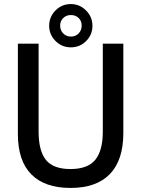

<svg xmlns="http://www.w3.org/2000/svg" viewBox="-20 -912 696 945"><path d="M68 -252V-697H170V-264Q170 -170 206 -125Q242 -80 327 -80Q412 -80 449 -125.5Q486 -171 486 -264V-697H587V-257Q587 -124 521 -55.5Q455 13 327 13Q200 13 134 -54Q68 -121 68 -252ZM222 -785Q222 -829 253 -860.5Q284 -892 329 -892Q372 -892 403.5 -860.5Q435 -829 435 -785Q435 -741 404 -710Q373 -679 329 -679Q284 -679 253 -710.5Q222 -742 222 -785ZM382 -786Q382 -809 367 -823.5Q352 -838 329 -838Q306 -838 291 -823Q276 -808 276 -786Q276 -763 291 -747.5Q306 -732 329 -732Q352 -732 367 -747.5Q382 -763 382 -786Z"/></svg>

Font: Hanken Grotesk Medium
Style: Regular
Weight: 500
Designer: Alfredo Marco Pradil
Foundry: Hanken Design Co.
Version: Version 3.014